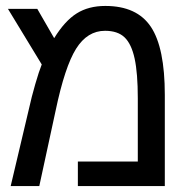

<svg xmlns="http://www.w3.org/2000/svg" viewBox="-20 -629 640 649"><path d="M335.9 -608.9Q442.9 -608.9 490 -538.3Q537.1 -467.8 537.1 -308.1V0H243.2V-83H445.8V-296.9Q445.8 -381.3 435.1 -430.9Q424.3 -480.5 401.1 -502.7Q377.9 -524.9 335 -524.9Q275.4 -524.9 237.3 -464.4Q199.2 -403.8 168 -254.9L112.8 0H16.1L78.1 -262.2Q86.4 -300.3 99.1 -344.2Q111.8 -388.2 121.1 -411.1L6.8 -599.1H106L163.1 -500Q199.2 -558.6 239.3 -583.7Q279.3 -608.9 335.9 -608.9Z"/></svg>

Font: Cousine
Style: Regular
Weight: 400
Monospace: yes
Designer: Steve Matteson
Foundry: Ascender Corporation
Version: Version 1.20